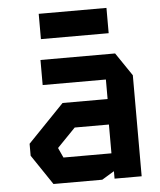

<svg xmlns="http://www.w3.org/2000/svg" viewBox="-53 -800 707 847"><g transform="rotate(-5 300.0 -377.0)"><path d="M140 -550V-439H420V-352.5H220.5L60 -186V-133L149.5 0H365.5L420 -33V0H540V-447.5L470.5 -550ZM184 -155V-157L264.5 -240H416V-112.5H203.5ZM450 -641.5H150V-753.5H450Z"/></g></svg>

Font: Kode Mono
Style: Regular
Weight: 400
Monospace: yes
Designer: Isa Ozler
Foundry: Kadena LLC
Version: Version 1.000;gftools[0.9.28]